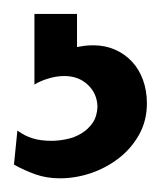

<svg xmlns="http://www.w3.org/2000/svg" viewBox="-20 -21 230 275"><path d="M90.3 -1V46.4Q95.2 45.4 100.3 44.7Q105.5 43.9 113.8 43.9Q130.4 43.9 144.5 50Q158.7 56.2 168.9 67.1Q179.2 78.1 184.8 93.5Q190.4 108.9 190.4 127Q190.4 151.9 179.2 171.9Q168 191.9 149.9 205.8Q131.8 219.7 109.9 227.1Q87.9 234.4 65.9 234.4Q46.9 234.4 31 228.8Q15.1 223.1 0 214.8L4.9 166Q15.6 173.8 26.9 177.2Q38.1 180.7 53.7 180.7Q64.5 180.7 75.9 178.2Q87.4 175.8 96.9 169.9Q106.4 164.1 112.8 154.8Q119.1 145.5 119.6 131.8Q119.1 112.8 105.7 100.3Q92.3 87.9 72.3 87.9Q60.5 87.9 48.8 91.6Q37.1 95.2 29.3 100.1V-1Z"/></svg>

Font: Andika Basic
Style: Regular
Weight: 400
Designer: Annie Olsen & Victor Gaultney
Foundry: SIL International
Version: Version 1.000